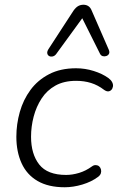

<svg xmlns="http://www.w3.org/2000/svg" viewBox="-20 -782 499 810"><path d="M253 8Q184 8 138.5 -18.5Q93 -45 71 -93.5Q49 -142 49 -205Q49 -258 63.5 -309.5Q78 -361 108.5 -402.5Q139 -444 187 -469Q235 -494 301 -494Q339 -494 375.5 -482.5Q412 -471 437 -453Q448 -445 453 -435.5Q458 -426 456.5 -417Q455 -408 449.5 -402.5Q444 -397 436.5 -396.5Q429 -396 419 -403Q393 -423 364 -432Q335 -441 301 -441Q250 -441 214 -421Q178 -401 155.5 -366.5Q133 -332 122 -290Q111 -248 111 -205Q111 -132 145.5 -88Q180 -44 259 -44Q285 -44 313.5 -52.5Q342 -61 368 -80Q376 -86 384.5 -85.5Q393 -85 398.5 -80Q404 -75 406 -67Q408 -59 405.5 -51Q403 -43 394 -36Q366 -15 327.5 -3.5Q289 8 253 8ZM439 -572Q443 -562 440 -555.5Q437 -549 429.5 -546Q422 -543 414 -545Q406 -547 402 -555L327 -705L217 -554Q211 -546 202.5 -544Q194 -542 187.5 -545.5Q181 -549 179.5 -556.5Q178 -564 184 -574L290 -737Q300 -751 310 -756.5Q320 -762 332 -762Q344 -762 353 -756Q362 -750 367 -737Z"/></svg>

Font: Nunito ExtraLight Light
Style: Italic
Weight: 300
Italic angle: -9°
Version: Version 3.602